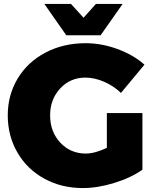

<svg xmlns="http://www.w3.org/2000/svg" viewBox="-20 -931 780 965"><path d="M485.8 -753.9H313L203.1 -911.1H336.9L399.9 -841.8L461.9 -911.1H596.2ZM517.1 -188V-362.8H695.8V-78.1Q638.7 -37.6 554.9 -11.7Q471.2 14.2 396 14.2Q289.1 14.2 202.9 -33Q116.7 -80.1 67.9 -163.8Q19 -247.6 19 -351.1Q19 -454.1 69.3 -537.1Q119.6 -620.1 209.2 -667Q298.8 -713.9 410.2 -713.9Q490.2 -713.9 570.3 -684.6Q650.4 -655.3 706.1 -606L587.9 -463.9Q551.8 -499 503.4 -520Q455.1 -541 409.2 -541Q333.5 -541 282.7 -486.6Q231.9 -432.1 231.9 -351.1Q231.9 -268.6 283.2 -213.9Q334.5 -159.2 411.1 -159.2Q456.5 -159.2 517.1 -188Z"/></svg>

Font: Montserrat-Arabic ExtraBold
Style: Regular
Weight: 800
Designer: Mohamed Gaber
Foundry: Kief Type Foundry
Version: Version 5.008;PS 005.008;hotconv 1.0.88;makeotf.lib2.5.64775